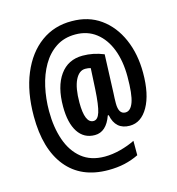

<svg xmlns="http://www.w3.org/2000/svg" viewBox="-116 -822 928 1004"><g transform="rotate(-15 347.5 -320.0)"><path d="M654 -364Q654 -248 616 -181Q578 -114 516 -114Q439 -114 423 -196H418Q389 -114 327 -114Q268 -114 236 -163Q204 -212 204 -301Q204 -409 248 -470.5Q292 -532 371 -532Q429 -532 485 -509L477 -302Q476 -288 475.5 -272.5Q475 -257 475 -246Q475 -187 512 -187Q540 -187 555 -228.5Q570 -270 570 -366Q570 -450 545.5 -513.5Q521 -577 474.5 -613Q428 -649 363 -649Q302 -649 257.5 -619.5Q213 -590 184 -540Q155 -490 141 -427Q127 -364 127 -297Q127 -209 151 -140Q175 -71 224 -31.5Q273 8 348 8Q389 8 433 -3.5Q477 -15 513 -33V45Q476 63 436 72Q396 81 348 81Q201 81 122 -16.5Q43 -114 43 -291Q43 -423 83.5 -520Q124 -617 196 -669.5Q268 -722 363 -721Q453 -721 518 -674.5Q583 -628 618.5 -547Q654 -466 654 -364ZM292 -299Q292 -187 339 -187Q362 -187 373.5 -223Q385 -259 390 -345L396 -458Q384 -462 367 -462Q333 -462 312.5 -420Q292 -378 292 -299Z"/></g></svg>

Font: Noto Sans Ethiopic ExtraCondensed SemiBold
Style: Regular
Weight: 600
Width: 2
Designer: Monotype Design Team
Foundry: Monotype Imaging Inc.
Version: Version 2.102; ttfautohint (v1.8.4.7-5d5b)